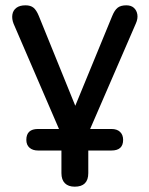

<svg xmlns="http://www.w3.org/2000/svg" viewBox="-20 -515 561 722"><path d="M261 187Q237 187 224 174Q211 161 211 136V28L229 51H123Q103 51 91 40.5Q79 30 79 11Q79 -30 123 -30H213V-4L31 -426Q24 -444 26.5 -460Q29 -476 41.5 -485.5Q54 -495 76 -495Q95 -495 106 -486Q117 -477 126 -455L277 -83H249L402 -455Q411 -477 422.5 -486Q434 -495 455 -495Q473 -495 483.5 -485.5Q494 -476 496.5 -460.5Q499 -445 491 -427L309 -7V-30H399Q420 -30 431.5 -19Q443 -8 443 11Q443 51 399 51H293L312 28V136Q312 187 261 187Z"/></svg>

Font: Nunito SemiBold
Style: Regular
Weight: 600
Designer: Vernon Adams
Foundry: Vernon Adams
Version: Version 3.602